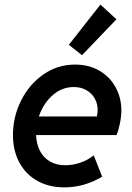

<svg xmlns="http://www.w3.org/2000/svg" viewBox="-20 -811 578 839"><path d="M36.6 -220.7Q36.6 -300.3 72 -371.3Q107.4 -442.4 169.4 -485.6Q231.4 -528.8 308.1 -528.8Q368.2 -528.8 414.1 -502.2Q460 -475.6 485.1 -429.7Q510.3 -383.8 510.3 -328.6Q510.3 -302.7 504.2 -272.5Q498 -242.2 489.3 -220.7H137.7Q139.2 -181.6 154.5 -151.9Q169.9 -122.1 198.2 -105.5Q226.6 -88.9 265.1 -88.9Q299.3 -88.9 332.8 -100.8Q366.2 -112.8 389.6 -132.3L426.3 -39.1Q390.6 -17.1 348.1 -4.6Q305.7 7.8 261.2 7.8Q193.4 7.8 142.6 -21Q91.8 -49.8 64.2 -101.6Q36.6 -153.3 36.6 -220.7ZM403.3 -302.2Q406.7 -315.9 406.7 -329.6Q406.7 -358.4 393.6 -381.3Q380.4 -404.3 356.7 -417.5Q333 -430.7 302.2 -430.7Q250 -430.7 209.5 -394.5Q168.9 -358.4 149.9 -302.2ZM280.8 -615.2 418.9 -791 488.8 -726.6 338.4 -569.8Z"/></svg>

Font: Reddit Sans Vanilla SemiBold
Style: Italic
Weight: 600
Italic angle: -11.25°
Designer: Stephen Hutchings
Version: Version 1.013